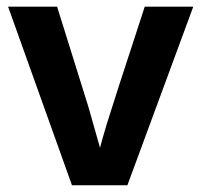

<svg xmlns="http://www.w3.org/2000/svg" viewBox="-20 -548 596 568"><path d="M356.9 0H192.9L3.9 -528.3H148.9L241.2 -232.9Q248.5 -208.5 275.9 -110.8Q280.8 -130.9 295.9 -181.2Q311 -231.4 408.2 -528.3H551.8Z"/></svg>

Font: Arial
Style: Bold
Weight: 700
Designer: Steve Matteson
Foundry: Ascender Corporation
Version: Version 2.00.3